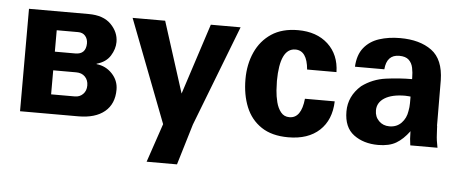

<svg xmlns="http://www.w3.org/2000/svg" viewBox="-49 -635 2264 941"><g transform="rotate(5 1083.5 -164.0)"><path d="M413.1 -262.7Q459 -257.8 490.2 -224.6Q521.5 -191.4 521.5 -146.5Q521.5 -76.2 475.6 -38.1Q429.7 0 345.7 0H59.6V-503.9H353.5Q425.8 -503.9 463.4 -465.8Q501 -427.7 501 -378.9Q501 -344.7 480 -311Q459 -277.3 413.1 -264.6ZM204.1 -305.7H304.7Q356.4 -305.7 357.4 -359.4Q357.4 -381.8 344.7 -396.5Q332 -411.1 309.6 -411.1H204.1ZM204.1 -95.7H321.3Q344.7 -95.7 360.8 -111.8Q377 -127.9 377 -154.3Q377 -180.7 360.8 -197.3Q344.7 -213.9 317.4 -213.9H204.1Z M569.3 -503.9H729.5L840.8 -155.3L954.1 -503.9H1100.6L909.2 -8.8L848.6 192.4H699.2L763.7 2Z M1587.9 -326.2H1443.4Q1435.5 -418.9 1377.9 -418.9Q1301.8 -418.9 1300.8 -257.8Q1300.8 -240.2 1302.7 -211.4Q1304.7 -182.6 1312 -153.8Q1319.3 -125 1335 -105.5Q1350.6 -85.9 1377 -85.9Q1435.5 -85.9 1445.3 -182.6H1591.8Q1588.9 -90.8 1533.2 -39.1Q1477.5 12.7 1379.9 12.7Q1298.8 12.7 1247.1 -22Q1195.3 -56.6 1170.9 -116.7Q1146.5 -176.8 1146.5 -252.9Q1146.5 -326.2 1173.3 -385.7Q1200.2 -445.3 1252.4 -480Q1304.7 -514.6 1382.8 -514.6Q1474.6 -514.6 1530.3 -463.4Q1585.9 -412.1 1587.9 -326.2Z M2113.3 0H1979.5Q1974.6 -31.2 1974.6 -64.5V-69.3Q1944.3 -28.3 1910.2 -8.3Q1876 11.7 1822.3 11.7Q1750 11.7 1701.7 -24.4Q1653.3 -60.5 1653.3 -138.7Q1653.3 -213.9 1713.9 -267.6Q1766.6 -306.6 1832.5 -315.4Q1898.4 -324.2 1960 -324.2V-331.1Q1960 -356.4 1955.1 -379.9Q1950.2 -403.3 1934.6 -418Q1918.9 -432.6 1887.7 -432.6Q1826.2 -432.6 1820.3 -360.4H1675.8Q1678.7 -418.9 1707 -454.1Q1735.4 -489.3 1781.7 -504.4Q1828.1 -519.5 1884.8 -519.5Q1981.4 -519.5 2040 -476.6Q2098.6 -433.6 2100.6 -331.1L2101.6 -127.9Q2101.6 -120.1 2101.6 -115.7Q2101.6 -111.3 2101.6 -108.9Q2101.6 -106.4 2102.5 -104.5Q2102.5 -101.6 2103 -92.8Q2103.5 -84 2104.5 -65.4Q2105.5 -37.1 2113.3 0ZM1960 -238.3Q1955.1 -238.3 1950.2 -239.3Q1946.3 -239.3 1942.4 -239.7Q1938.5 -240.2 1933.6 -240.2Q1869.1 -240.2 1833 -217.8Q1796.9 -195.3 1796.9 -156.2Q1796.9 -125 1817.4 -104.5Q1837.9 -84 1869.1 -84Q1905.3 -84 1928.2 -107.9Q1951.2 -131.8 1956.1 -167Q1958 -177.7 1959 -186Q1960 -194.3 1960 -205.6Q1960 -216.8 1960 -238.3Z"/></g></svg>

Font: FreeUniversal
Style: Bold
Weight: 700
Version: Version 1.001 March 22, 2017